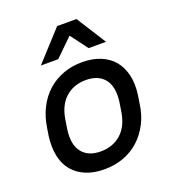

<svg xmlns="http://www.w3.org/2000/svg" viewBox="-132 -808 814 914"><g transform="rotate(-20 275.0 -351.0)"><path d="M242 8Q189 8 149 -8.5Q109 -25 83 -55.5Q57 -86 47.5 -130.5Q38 -175 45 -231L51 -269Q59 -324 81.5 -368.5Q104 -413 138.5 -444Q173 -475 217.5 -491.5Q262 -508 314 -508Q366 -508 406.5 -491.5Q447 -475 472.5 -444.5Q498 -414 508.5 -369.5Q519 -325 511 -269L505 -231Q498 -175 475 -131Q452 -87 418 -56Q384 -25 339 -8.5Q294 8 242 8ZM254 -78Q317 -78 359 -116.5Q401 -155 411 -231L417 -269Q427 -344 396 -383Q365 -422 302 -422Q239 -422 197 -383.5Q155 -345 145 -269L139 -231Q129 -156 160 -117Q191 -78 254 -78ZM302 -647 213 -560H125L262 -710H360L455 -560H367Z"/></g></svg>

Font: Retni Sans Medium
Style: Italic
Weight: 500
Italic angle: -8°
Designer: Vitaly Kuzmin
Foundry: ParaType Ltd.
Version: Version 1.00;June 10, 2019;FontCreator 11.5.0.2425 64-bit; t